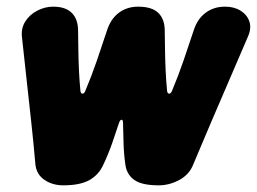

<svg xmlns="http://www.w3.org/2000/svg" viewBox="-20 -539 771 576"><path d="M170 17Q137.6 17 113.5 0.7Q89.4 -15.6 86.2 -45.8Q80.2 -114.4 73.4 -176Q66.6 -237.6 59.9 -299.2Q53.2 -360.8 45.8 -428.2Q43 -454.4 56 -474.8Q69 -495.2 91.9 -507.1Q114.8 -519 139.4 -519Q176.2 -519 194.9 -500.8Q213.6 -482.6 214.2 -448.8Q214.6 -416 215.1 -385.5Q215.6 -355 217 -325.4Q218.4 -295.8 221.4 -265Q223 -258 227.5 -258Q232 -258 235.4 -265Q254.8 -311.2 270 -355.5Q285.2 -399.8 301.4 -448.8Q312.4 -482.6 336.7 -500.8Q361 -519 394.4 -519Q435.2 -519 454.4 -500.8Q473.6 -482.6 474.2 -448.8Q474.6 -416 475.1 -385.5Q475.6 -355 477 -325.4Q478.4 -295.8 481.4 -265Q483 -258 487.5 -258Q492 -258 495.4 -265Q514.8 -311.2 530 -355.5Q545.2 -399.8 561.4 -448.8Q572.4 -482.6 597 -500.8Q621.6 -519 654.4 -519H655.4Q682.6 -519 702 -506.8Q721.4 -494.6 728.2 -474.2Q735 -453.8 723.4 -428.2Q694.4 -360.8 667.9 -299.2Q641.4 -237.6 614.9 -176Q588.4 -114.4 559.8 -45.8Q548.2 -15.6 518.3 0.7Q488.4 17 456 17Q405.8 17 383.1 1Q360.4 -15 356.2 -44.6Q351.6 -76.4 350.7 -108.3Q349.8 -140.2 349 -172.4Q348.4 -179.8 344.7 -179.8Q341 -179.8 337.8 -172.4Q327.2 -140.2 316.1 -108.3Q305 -76.4 289.8 -44.6Q276.6 -15 248.6 1Q220.6 17 170 17Z"/></svg>

Font: Winky Sans
Style: Italic
Weight: 400
Italic angle: -8.97852°
Designer: Simon Atzbach
Foundry: typofactur
Version: Version 1.205